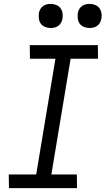

<svg xmlns="http://www.w3.org/2000/svg" viewBox="-20 -967 543 987"><path d="M376 0H26L25 -70H166L265 -665H134L133 -735H483L484 -665H343L244 -70H375ZM440 -823Q426 -823 412 -828.5Q398 -834 390 -845Q382 -856 380 -870.5Q378 -885 380 -900Q382 -910 387 -919.5Q392 -929 401 -935.5Q410 -942 420 -944.5Q430 -947 441 -947Q455 -947 469 -941.5Q483 -936 491 -925Q499 -914 501.5 -899.5Q504 -885 501 -870Q499 -860 494 -850.5Q489 -841 480 -834.5Q471 -828 461 -825.5Q451 -823 440 -823ZM240 -823Q226 -823 212 -828.5Q198 -834 190 -845Q182 -856 180 -870.5Q178 -885 180 -900Q182 -910 187 -919.5Q192 -929 201 -935.5Q210 -942 220 -944.5Q230 -947 241 -947Q255 -947 269 -941.5Q283 -936 291 -925Q299 -914 301.5 -899.5Q304 -885 301 -870Q299 -860 294 -850.5Q289 -841 280 -834.5Q271 -828 261 -825.5Q251 -823 240 -823Z"/></svg>

Font: Iosevka Oblique
Style: Regular
Weight: 400
Italic angle: -9°
Monospace: yes
Designer: Belleve Invis
Foundry: Belleve Invis
Version: Version 32.5.0; ttfautohint (v1.8.4)